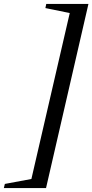

<svg xmlns="http://www.w3.org/2000/svg" viewBox="-127 -754 471 978"><path d="M323.5 -734 107.5 204H-107.4L-102.3 182.9L65.6 151.6L26.6 185L234.6 -715L257.5 -681.6L104.2 -712.9L108.6 -734Z"/></svg>

Font: Platypi Light
Style: Italic
Weight: 300
Italic angle: -13°
Designer: David Sargent
Foundry: Bolt Cutter Type
Version: Version 1.200